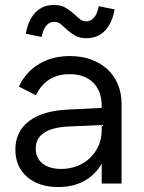

<svg xmlns="http://www.w3.org/2000/svg" viewBox="-20 -740 580 774"><path d="M42 -137Q42 -209 96 -251Q150 -293 250 -298L390 -305V-312Q390 -373 355.5 -407Q321 -441 261 -441Q213 -441 179 -419.5Q145 -398 125 -356L56 -391Q85 -451 138 -482.5Q191 -514 262 -514Q309 -514 347.5 -500Q386 -486 413 -461Q440 -436 455 -400.5Q470 -365 470 -321V0H390V-80Q363 -34 318.5 -10Q274 14 215 14Q136 14 89 -27Q42 -68 42 -137ZM227 -59Q262 -59 292 -71Q322 -83 343.5 -104Q365 -125 377.5 -153Q390 -181 390 -213V-236L256 -230Q191 -227 157.5 -204.5Q124 -182 124 -141Q124 -103 151.5 -81Q179 -59 227 -59ZM84 -604Q94 -660 123 -690Q152 -720 197 -720Q225 -720 243 -709.5Q261 -699 274.5 -687Q288 -675 300 -664.5Q312 -654 328 -654Q345 -654 358.5 -668.5Q372 -683 378 -715L442 -702Q432 -646 403 -616Q374 -586 329 -586Q301 -586 283 -596.5Q265 -607 251.5 -619Q238 -631 226.5 -641.5Q215 -652 198 -652Q181 -652 167.5 -637.5Q154 -623 148 -591Z"/></svg>

Font: NT Somic
Style: Regular
Weight: 400
Designer: Ravid Balaliev — lead type designer, mastering
Michael Voronin — secret advisor, marketing
Ivan Kovalenko — best boy
Foundry: NT Type
Version: Version 0.7